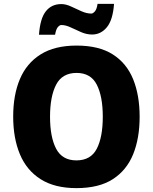

<svg xmlns="http://www.w3.org/2000/svg" viewBox="-20 -960 789 990"><path d="M700 -358Q700 -247 666.5 -164.5Q633 -82 561.5 -36Q490 10 374 10Q262 10 189.5 -36Q117 -82 82.5 -165Q48 -248 48 -359Q48 -470 82.5 -552Q117 -634 189.5 -679.5Q262 -725 375 -725Q490 -725 561.5 -679.5Q633 -634 666.5 -551.5Q700 -469 700 -358ZM238 -358Q238 -253 269.5 -193Q301 -133 374 -133Q448 -133 479 -193Q510 -253 510 -358Q510 -463 479 -523.5Q448 -584 375 -584Q301 -584 269.5 -523.5Q238 -463 238 -358ZM568 -940Q562 -857 531 -819.5Q500 -782 455 -782Q427 -782 399 -794Q371 -806 345 -818.5Q319 -831 296 -831Q288 -831 278.5 -820.5Q269 -810 264 -781H181Q187 -865 216.5 -902Q246 -939 296 -939Q320 -939 346.5 -926.5Q373 -914 400 -902Q427 -890 451 -890Q459 -890 469 -901Q479 -912 483 -940Z"/></svg>

Font: Noto Sans Disp ExtBd
Style: Regular
Weight: 800
Designer: Monotype Design Team
Foundry: Monotype Imaging Inc.
Version: Version 2.000;GOOG;noto-source:20170915:90ef993387c0; ttfaut